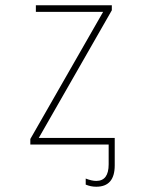

<svg xmlns="http://www.w3.org/2000/svg" viewBox="-20 -548 540 728"><path d="M95 0V-21L371 -503H116V-528H404V-509L127 -25H415V79Q415 160 345 160Q334 160 324.5 158Q315 156 305 152V129Q328 138 345 138Q392 138 392 75V0Z"/></svg>

Font: Noto Sans Mono ExtraCondensed Thin
Style: Regular
Weight: 100
Width: 2
Designer: Monotype Design Team
Foundry: Monotype Imaging Inc.
Version: Version 2.014; ttfautohint (v1.8.4.7-5d5b)